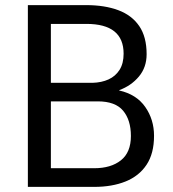

<svg xmlns="http://www.w3.org/2000/svg" viewBox="-20 -731 676 751"><path d="M341.5 -407Q377.5 -408 404.8 -420.5Q432 -433 447.8 -458Q463.5 -483 463.5 -521Q463.5 -637.5 318 -637.5H179V-407ZM348.5 -73Q414 -73 453 -104Q492 -135 492 -199Q492 -261.5 461.5 -298Q431 -334.5 362.5 -334.5H179V-73ZM348.5 0H89V-711H317Q389.5 -711 442.5 -691.2Q495.5 -671.5 524.5 -629.2Q553.5 -587 553.5 -519Q553.5 -467.5 523.2 -431.5Q493 -395.5 446.5 -378.5V-377Q513.5 -362 548 -312.8Q582.5 -263.5 582.5 -200Q582.5 -130.5 553.2 -86.5Q524 -42.5 471.2 -21.2Q418.5 0 348.5 0Z"/></svg>

Font: Roberto Sans
Style: Regular
Weight: 400
Designer: Google (font) & Cristiano Sobral (main changes)
Version: Version 1.500; ttfautohint (v1.8.4.7-5d5b-dirty)